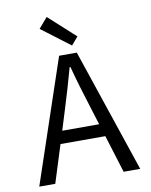

<svg xmlns="http://www.w3.org/2000/svg" viewBox="-94 -936 788 1004"><g transform="rotate(-10 300.0 -433.5)"><path d="M232 -367C255 -440 276 -512 297 -588H301C321 -512 343 -440 366 -367L397 -267H201ZM32 0H117L180 -200H418L480 0H568L347 -656H253ZM329 -697 365 -739 224 -867 177 -812Z"/></g></svg>

Font: Hasklig
Style: Regular
Weight: 400
Monospace: yes
Designer: Paul D. Hunt, Teo Tuominen
Foundry: Adobe Systems Incorporated
Version: Version 2.030;PS 1.0;hotconv 16.6.51;makeotf.lib2.5.65220